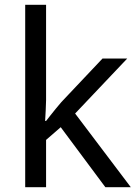

<svg xmlns="http://www.w3.org/2000/svg" viewBox="-20 -780 574 800"><path d="M172 -363Q172 -347 170.5 -321Q169 -295 168 -276H172Q178 -284 190 -299Q202 -314 214.5 -329.5Q227 -345 236 -355L407 -536H510L293 -307L525 0H419L233 -250L172 -197V0H85V-760H172Z"/></svg>

Font: Noto Sans Georgian
Style: Regular
Weight: 400
Designer: Monotype Design Team, Akaki Razmadze
Foundry: Google LLC
Version: Version 2.002